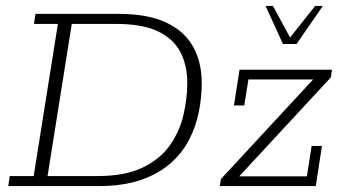

<svg xmlns="http://www.w3.org/2000/svg" viewBox="-20 -630 1168 650"><path d="M8 0 13 -34H94L176 -549H95L100 -583H381Q481 -583 543 -553.5Q605 -524 634 -471.5Q663 -419 663 -348Q663 -300 653 -250.5Q643 -201 620 -156.5Q597 -112 556.5 -76.5Q516 -41 456 -20.5Q396 0 312 0ZM141 -34H310Q404 -34 463.5 -63Q523 -92 555.5 -138.5Q588 -185 601 -240.5Q614 -296 614 -349Q614 -409 590.5 -454Q567 -499 514.5 -524Q462 -549 373 -549H223ZM724 0 728 -24 1053 -375 1064 -361H821L807 -273H772L791 -394H1104L1100 -368L775 -17L770 -33H1019L1035 -136H1070L1049 0ZM938 -481 879 -610H904L962 -503L1047 -610H1073L984 -481Z"/></svg>

Font: Rokkitt SemiBold ExtraLight
Style: Italic
Weight: 250
Italic angle: -9°
Version: Version 3.103